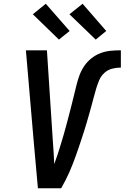

<svg xmlns="http://www.w3.org/2000/svg" viewBox="-20 -1003 664 1023"><path d="M182 0 160 -245 118 -735H230L262 -245Q264 -216 266 -187Q268 -158 269 -129Q279 -155 287.5 -181.5Q296 -208 304 -234Q312 -260 319.5 -286Q327 -312 334 -338.5Q341 -365 348 -391.5Q355 -418 361.5 -444Q368 -470 374.5 -496.5Q381 -523 387.5 -549.5Q394 -576 403.5 -602Q413 -628 429 -651.5Q445 -675 468 -693Q491 -711 517 -720.5Q543 -730 570 -732.5Q597 -735 624 -735V-643Q601 -643 577.5 -637Q554 -631 536 -614.5Q518 -598 508.5 -575.5Q499 -553 492.5 -531Q486 -509 480 -486.5Q474 -464 468 -441.5Q462 -419 455.5 -396.5Q449 -374 442.5 -351.5Q436 -329 429 -307Q422 -285 414.5 -262.5Q407 -240 399.5 -217.5Q392 -195 384 -173Q376 -151 367.5 -129Q359 -107 349.5 -85.5Q340 -64 329 -42.5Q318 -21 306 0ZM490 -792 350 -927 420 -983 546 -838ZM294 -792 155 -927 224 -983 351 -838Z"/></svg>

Font: Iosevka SS04 Semibold Extended
Style: Italic
Weight: 600
Width: 7
Italic angle: -9°
Monospace: yes
Designer: Belleve Invis
Foundry: Belleve Invis
Version: Version 19.0.0; ttfautohint (v1.8.4)